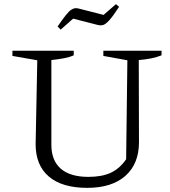

<svg xmlns="http://www.w3.org/2000/svg" viewBox="-20 -898 823 927"><path d="M401 9Q280 9 216 -45.5Q152 -100 152 -202L160 -607L40 -628V-653H336V-631Q316 -622 290 -617Q264 -612 228 -608V-199Q228 -123 273.5 -83.5Q319 -44 407 -44Q472 -44 515 -64Q558 -84 589 -129L595 -607L479 -628V-653H760V-631Q738 -622 711.5 -616.5Q685 -611 650 -608L651 -212Q651 -107 585.5 -49Q520 9 401 9ZM273 -755 258 -770Q282 -805 297.5 -824.5Q313 -844 324 -851Q335 -858 343.5 -858.5Q352 -859 363 -856L480 -826L540 -878L555 -865Q525 -819 507 -799.5Q489 -780 477 -777Q465 -774 450 -778L333 -808Z"/></svg>

Font: Piazzolla Thin Light
Style: Regular
Weight: 300
Version: Version 2.005